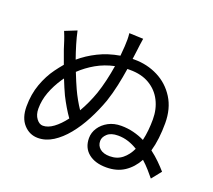

<svg xmlns="http://www.w3.org/2000/svg" viewBox="-132 -956 1264 1142"><g transform="rotate(20 500.0 -384.5)"><path d="M487.8 -569.8Q425.8 -556.6 374 -527.1Q322.3 -497.6 280.8 -458Q291.5 -429.7 302.2 -405.3Q313 -380.9 320.8 -362.8Q334.5 -333 350.1 -305.2Q365.7 -277.3 382.8 -252Q400.4 -282.2 415.8 -315.7Q431.2 -349.1 443.8 -384.8Q458 -426.3 469.2 -474.6Q480.5 -522.9 487.8 -569.8ZM206.1 -692.9Q214.4 -653.3 227.3 -610.4Q240.2 -567.4 254.9 -525.9Q301.3 -565.9 362.1 -596.2Q422.9 -626.5 497.1 -639.2L502 -700.2Q503.4 -725.6 503.4 -743.4Q503.4 -761.2 501 -783.2L589.8 -779.8Q586.4 -761.2 583.7 -738.5Q581.1 -715.8 579.1 -701.2L571.8 -646H584Q665 -646 733.4 -611.3Q801.8 -576.7 843.3 -510.7Q884.8 -444.8 884.8 -352.1Q884.8 -302.7 879.4 -257.3Q874 -211.9 862.8 -172.9Q894.5 -148.9 920.4 -123.3Q946.3 -97.7 965.8 -75.2L917 -14.2Q901.4 -33.7 880.6 -57.1Q859.9 -80.6 835 -103Q805.2 -48.3 758.1 -17.1Q710.9 14.2 644 14.2Q572.8 14.2 530.8 -20Q488.8 -54.2 488.8 -115.2Q488.8 -149.9 508.8 -180.4Q528.8 -210.9 564 -230Q599.1 -249 645 -249Q686 -249 723.6 -239.5Q761.2 -230 793.9 -213.9Q801.3 -245.6 804.7 -279.8Q808.1 -314 808.1 -349.1Q808.1 -414.1 781.5 -466.3Q754.9 -518.6 703.6 -549.1Q652.3 -579.6 579.1 -579.1H563Q554.7 -524.4 542.7 -469Q530.8 -413.6 513.2 -360.8Q488.8 -293 455.8 -230.2Q422.9 -167.5 382.6 -118.2Q342.3 -68.8 296.6 -40Q251 -11.2 202.1 -11.2Q148.9 -11.2 112.1 -51.8Q75.2 -92.3 75.2 -165Q75.2 -242.2 98.6 -306.9Q122.1 -371.6 158.2 -420.9Q167 -433.6 177.5 -446.5Q188 -459.5 199.2 -473.1L168 -559.1Q159.7 -585.9 152.1 -609.1Q144.5 -632.3 131.8 -663.1ZM772 -149.9Q744.1 -167.5 712.9 -177.7Q681.6 -188 647 -188Q602.5 -188 579.8 -167Q557.1 -146 557.1 -122.1Q557.1 -91.8 579.1 -73.5Q601.1 -55.2 641.1 -55.2Q687.5 -55.2 720 -81.3Q752.4 -107.4 772 -149.9ZM338.9 -184.1Q302.2 -235.8 268.1 -303.2Q250 -341.8 228 -397L217.8 -382.8Q184.1 -332.5 165 -281Q146 -229.5 146 -176.8Q146 -138.7 164.3 -114.3Q182.6 -89.8 205.1 -89.8Q237.3 -89.8 271.7 -115.2Q306.2 -140.6 338.9 -184.1Z"/></g></svg>

Font: Source Han Sans CN
Style: Regular
Weight: 400
Designer: Ryoko NISHIZUKA  (kana, bopomofo & ideographs); Paul D. Hunt (Latin, Greek & Cyrillic); Sandoll Communications , Soo-you
Foundry: Adobe
Version: Version 2.004;hotconv 1.0.118;makeotfexe 2.5.65603